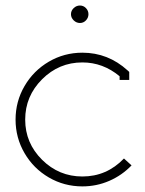

<svg xmlns="http://www.w3.org/2000/svg" viewBox="-20 -663 522 692"><path d="M245.6 -589.6Q235.8 -599.1 235.8 -611.8Q235.8 -624.5 245.6 -633.8Q255.4 -643.1 268.1 -643.1Q280.8 -643.1 289.8 -633.8Q298.8 -624.5 298.8 -611.8Q298.8 -599.1 289.8 -589.6Q280.8 -580.1 268.1 -580.1Q255.4 -580.1 245.6 -589.6ZM411.1 -388.2Q351.1 -438 276.9 -438Q192.4 -438 131.6 -377.2Q70.8 -316.4 70.8 -231.9Q70.8 -147.5 131.6 -87.2Q192.4 -26.9 276.9 -26.9Q364.7 -26.9 426.8 -91.8L454.1 -66.9Q419.9 -31.2 374 -11.2Q328.1 8.8 276.9 8.8Q211.4 8.8 156 -23.4Q100.6 -55.7 68.4 -111.1Q36.1 -166.5 36.1 -231.9Q36.1 -297.4 68.4 -352.8Q100.6 -408.2 156 -440.7Q211.4 -473.1 276.9 -473.1Q369.6 -473.1 439.9 -409.2L445.8 -403.8V-375H411.1Z"/></svg>

Font: RawengulkPcs
Style: Regular
Weight: 400
Version: Version 0.92